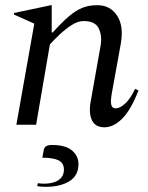

<svg xmlns="http://www.w3.org/2000/svg" viewBox="-20 -480 570 739"><path d="M43 0 112 -389 34 -424V-430L176 -460H179V-355H183Q218 -394 245 -417Q272 -440 297 -450Q322 -460 355 -460Q404 -460 430.5 -420Q457 -380 445 -312L410 -119Q405 -89 408.5 -76Q412 -63 425 -63Q442 -63 462 -81.5Q482 -100 500 -138L513 -132Q484 -57 450.5 -23.5Q417 10 382 10Q347 10 334 -17Q321 -44 329 -89L368 -309Q373 -344 359.5 -371.5Q346 -399 302 -399Q280 -399 256.5 -384Q233 -369 211 -348.5Q189 -328 172 -309L119 0ZM158 239Q150 239 140.5 238.5Q131 238 123 236L126 225Q133 226 138 226.5Q143 227 149 227Q185 227 205.5 213Q226 199 226 173Q226 148 206 137.5Q186 127 143 127L148 99Q149 90 156 84Q163 78 180 78Q232 78 257 99Q282 120 282 152Q282 196 247 217.5Q212 239 158 239Z"/></svg>

Font: Spectral
Style: Italic
Weight: 400
Italic angle: -10°
Designer: Jean-Baptiste Levee
Foundry: Production Type
Version: Version 2.001